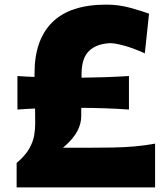

<svg xmlns="http://www.w3.org/2000/svg" viewBox="-20 -819 733 839"><path d="M52.7 0V-106.9Q91.3 -139.6 108.2 -170.2Q125 -200.7 129.4 -228Q133.8 -255.4 133.8 -277.8L133.3 -344.7Q95.2 -343.3 56.2 -340.3V-486.8Q75.2 -485.4 94 -484.4Q112.8 -483.4 130.9 -482.9V-499Q130.9 -645 208.7 -721.9Q286.6 -798.8 444.8 -798.8Q497.6 -798.8 547.1 -785.4Q596.7 -772 631.3 -759.3L612.8 -585.9Q559.6 -609.9 520.5 -620.1Q481.4 -630.4 461.4 -630.4Q402.3 -627.9 369.4 -596.7Q336.4 -565.4 336.4 -494.6V-479.5Q385.7 -480 436.8 -481.7Q487.8 -483.4 543.5 -486.8V-340.3Q487.3 -344.2 435.8 -345.9Q384.3 -347.7 335 -347.7V-311.5Q335 -278.3 317.6 -245.4Q300.3 -212.4 255.4 -173.3H350.1Q418.9 -173.3 471.2 -174.3Q523.4 -175.3 567.9 -179.2Q612.3 -183.1 657.7 -191.4V0Z"/></svg>

Font: Pinar-DS4-FD ExtraBold
Style: Regular
Weight: 800
Designer: Amin Abedi
Version: Version 3.000